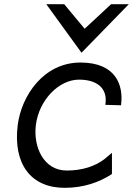

<svg xmlns="http://www.w3.org/2000/svg" viewBox="-20 -890 638 921"><path d="M371 -637 598 -870H513L386 -752L288 -870H202ZM300 -72C190 -72 139 -184 152 -290C167 -411 263 -508 359 -508C443 -508 496 -469 486 -392L485 -387L561 -385V-390C572 -479 538 -590 366 -590C190 -590 83 -432 65 -290C42 -105 127 11 290 11C380 11 455 -15 515 -54L517 -56V-157L480 -126C435 -92 374 -72 300 -72Z"/></svg>

Font: Charger
Style: BdIt
Weight: 400
Designer: Jasper
Foundry: Cannot Into Space Fonts
Version: Version 0.98